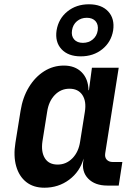

<svg xmlns="http://www.w3.org/2000/svg" viewBox="-20 -866 640 896"><path d="M187 10Q136 10 102.5 -16.5Q69 -43 55.5 -90.5Q42 -138 52 -200L76 -349Q86 -412 115 -459.5Q144 -507 186 -533.5Q228 -560 278 -560Q330 -560 361 -529Q392 -498 393 -445H395L409 -550H534L471 -151Q468 -132 478 -121Q488 -110 506 -110H551L534 0H481Q423 0 391.5 -32.5Q360 -65 369 -117L370 -126Q353 -65 303 -27.5Q253 10 187 10ZM249 -98Q289 -98 318 -127.5Q347 -157 354 -206L376 -344Q384 -393 364.5 -422.5Q345 -452 304 -452Q264 -452 235.5 -422.5Q207 -393 200 -344L178 -206Q171 -157 189.5 -127.5Q208 -98 249 -98ZM357 -603Q298 -603 267 -636.5Q236 -670 244 -724Q253 -779 294.5 -812.5Q336 -846 395 -846Q454 -846 485 -812.5Q516 -779 508 -724Q499 -670 457.5 -636.5Q416 -603 357 -603ZM367 -666Q394 -666 413 -682Q432 -698 436 -724Q440 -751 426 -767Q412 -783 385 -783Q358 -783 339 -767Q320 -751 316 -724Q312 -698 326 -682Q340 -666 367 -666Z"/></svg>

Font: JetBrains Mono NL
Style: Bold Italic
Weight: 700
Italic angle: -9°
Designer: Philipp Nurullin, Konstantin Bulenkov
Foundry: JetBrains
Version: Version 2.304; ttfautohint (v1.8.4.7-5d5b)